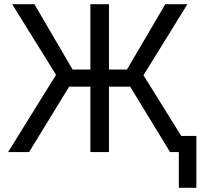

<svg xmlns="http://www.w3.org/2000/svg" viewBox="-20 -727 959 918"><path d="M501 0H412.1V-707H501ZM248 -369.1 38.1 -707H144.5L327.1 -394.5H586.9L770.5 -707H876L666 -367.2L894.5 0H793L602.5 -312.5H310.5L119.1 0H18.6ZM918.9 170.9H835V-77.1H918.9Z"/></svg>

Font: Pretendard GOV Variable
Style: Regular
Weight: 400
Designer: Base glyphs from Inter by Rasmus Andersson; Hangul glyphs from Noto Sans CJK(Source Han Sans) by Jang Soo-young and Kang
Foundry: Kil Hyung-jin
Version: Version 1.307;Glyphs 3.2 (3192)